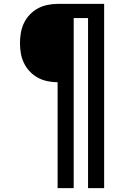

<svg xmlns="http://www.w3.org/2000/svg" viewBox="-20 -755 640 990"><path d="M277 215V-331Q251 -331 224.5 -336.5Q198 -342 175 -354.5Q152 -367 133.5 -386.5Q115 -406 103.5 -430Q92 -454 87.5 -480Q83 -506 83 -533Q83 -559 87.5 -585.5Q92 -612 103.5 -636Q115 -660 133.5 -679.5Q152 -699 175 -711.5Q198 -724 224.5 -729.5Q251 -735 277 -735H517V215H434V-662H360V215Z"/></svg>

Font: Nova Nerd Font
Style: Regular
Weight: 400
Designer: Belleve Invis
Foundry: Belleve Invis
Version: Version 24.1.4; ttfautohint (v1.8.4);Nerd Fonts 3.1.1